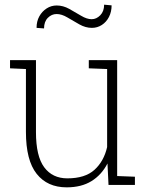

<svg xmlns="http://www.w3.org/2000/svg" viewBox="-20 -783 632 813"><path d="M262.2 10.3Q180.7 10.3 135.3 -46.9Q89.8 -104 89.8 -224.6V-490.7L22.5 -493.7V-528.3H89.8H132.3V-223.6Q132.3 -121.6 167.2 -74.7Q202.1 -27.8 265.1 -27.8Q340.3 -27.8 380.1 -64Q419.9 -100.1 433.6 -160.2V-490.7L356 -493.7V-528.3H433.6H476.1V-37.6L551.3 -34.7V0H439.5L435.1 -90.8Q410.2 -42.5 367.4 -16.1Q324.7 10.3 262.2 10.3ZM166.5 -662.6 134.8 -665Q134.8 -692.9 146.5 -713.9Q158.2 -734.9 177.5 -747.3Q196.8 -759.8 220.2 -759.8Q247.1 -759.8 273.2 -745.4Q299.3 -731 323.5 -716.3Q347.7 -701.7 368.2 -701.7Q388.2 -701.7 404.5 -718.3Q420.9 -734.9 420.9 -763.2L452.6 -760.3Q452.6 -732.9 441.4 -711.2Q430.2 -689.5 411.1 -677.2Q392.1 -665 369.1 -665Q342.3 -665 316.2 -679.7Q290 -694.3 265.6 -709Q241.2 -723.6 219.7 -723.6Q198.7 -723.6 182.6 -707.5Q166.5 -691.4 166.5 -662.6Z"/></svg>

Font: Roboto Slab ExtraLight
Style: Regular
Weight: 250
Designer: Google
Version: Version 2.000; ttfautohint (v1.8.1.43-b0c9)